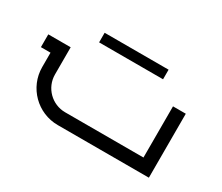

<svg xmlns="http://www.w3.org/2000/svg" viewBox="-100 -800 1201 1040"><g transform="rotate(30 500.0 -280.0)"><path d="M300 -560V-500H700V-560ZM40 -400V-320H100V-230C100 -103 203 0 330 0H900V-400H820V-80H330C247.2 -80 180 -147.2 180 -230V-400Z"/></g></svg>

Font: KetosagCBd
Style: Regular
Weight: 500
Designer: gluk
Foundry: gluk
Version: Version 00.0024